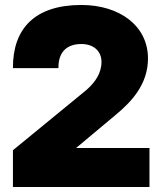

<svg xmlns="http://www.w3.org/2000/svg" viewBox="-20 -752 659 772"><path d="M32 0H581V-157H286L445 -290C509 -343 575 -413 575 -517C575 -648 461 -732 307 -732C120 -732 31 -637 32 -478H215C214 -542 248 -575 307 -575C355 -575 388 -548 388 -503C388 -457 362 -420 326 -389L32 -148Z"/></svg>

Font: Aspekta 850
Style: Regular
Weight: 850
Designer: Ivo Dolenc
Version: Version 2.000